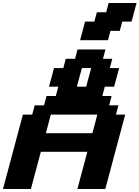

<svg xmlns="http://www.w3.org/2000/svg" viewBox="-20 -1270 937 1290"><path d="M500 0H687.5Q709.5 -83 754.2 -250Q798.8 -417 821.3 -500H758.8L775.9 -562.5H713.4L730 -625H667.5L684.1 -687.5H746.6Q752.4 -708.5 763.7 -750.2Q774.9 -792 780.3 -812.5H717.8L734.4 -875H671.9L688.5 -937.5H501L484.4 -875H421.9L405.3 -812.5H342.8Q337.4 -792 326.2 -750Q314.9 -708 309.1 -687.5H371.6L355 -625H292.5L275.9 -562.5H213.4L196.3 -500H133.8Q111.8 -417 66.9 -250Q22 -83 0 0H187.5Q198.7 -42 220.9 -125Q243.2 -208 254.4 -250H566.9Q555.7 -208.5 533.4 -125.2Q511.2 -42 500 0ZM600.6 -375H288.1Q293.9 -396 304.9 -437.5Q315.9 -479 321.3 -500H633.8Q628.4 -479 617.4 -437.3Q606.4 -395.5 600.6 -375ZM559.1 -687.5H496.6Q502 -708.5 513.2 -750.2Q524.4 -792 530.3 -812.5H592.8Q586.9 -792 575.7 -750.2Q564.5 -708.5 559.1 -687.5ZM518.1 -1000H705.6L722.2 -1062.5H784.7L801.3 -1125H863.8Q869.6 -1146 880.9 -1187.5Q892.1 -1229 897.5 -1250H710L693.4 -1187.5H630.9L613.8 -1125H551.3Q545.9 -1104 534.9 -1062.3Q523.9 -1020.5 518.1 -1000Z"/></svg>

Font: Faithful 32x
Style: SemiboldOblique
Weight: 400
Foundry: Faithful Resource Pack
Version: Version 1.0; January 27, 2023